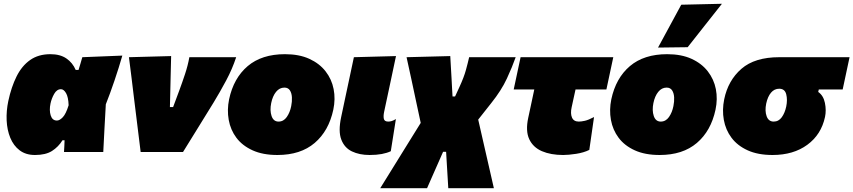

<svg xmlns="http://www.w3.org/2000/svg" viewBox="-20 -805 4520 1017"><path d="M165.5 16Q116.5 16 84 -8.8Q51.5 -33.5 34.5 -75Q17.5 -116.5 15.2 -167.2Q13 -218 24 -270Q40 -344.5 67.8 -400.2Q95.5 -456 139.5 -487Q183.5 -518 247 -518Q298.5 -518 331.5 -495.5Q364.5 -473 381 -434.5H396Q401 -451 406 -467.5Q411 -484 416 -502L628 -510.5Q609.5 -446 586.2 -377.5Q563 -309 540.5 -252.5Q537 -189.5 533.5 -126.5Q530 -63.5 527 0H319Q320 -15.5 320.8 -31Q321.5 -46.5 322 -62H311Q289 -26.5 255.2 -5.2Q221.5 16 165.5 16ZM281.5 -166.5Q296 -166.5 312.8 -184.2Q329.5 -202 343.5 -247.5Q342 -291 329.8 -311.8Q317.5 -332.5 303 -332.5Q281 -332.5 267 -307.8Q253 -283 247.5 -256.5Q240 -221 248.5 -193.8Q257 -166.5 281.5 -166.5Z M725 0Q719.5 -46 713.2 -95.5Q707 -145 701.5 -190.5L690.5 -279.5Q684 -334.5 677 -391Q670 -447.5 663 -502L886.5 -508Q885.5 -463.5 884 -406.5Q882.5 -349.5 881.5 -298L880 -238H897L929 -324Q945.5 -368.5 960.2 -413Q975 -457.5 983 -502H1231Q1210.5 -439.5 1178 -378.8Q1145.5 -318 1112 -263Q1070 -195 1029 -128.5Q988 -62 949.5 0Z M1449.5 16Q1372 16 1317.8 -8.8Q1263.5 -33.5 1232.2 -75.2Q1201 -117 1191.5 -170Q1182 -223 1193.5 -279Q1217.5 -391.5 1292 -454.8Q1366.5 -518 1489.5 -518Q1564.5 -518 1618.2 -493.5Q1672 -469 1704.5 -427.2Q1737 -385.5 1747.2 -333Q1757.5 -280.5 1745.5 -224Q1721.5 -111.5 1646.8 -47.8Q1572 16 1449.5 16ZM1455.5 -161Q1482 -161 1499 -185.2Q1516 -209.5 1522.5 -243Q1527.5 -267 1526.2 -289.5Q1525 -312 1515.5 -326.5Q1506 -341 1486.5 -341Q1460.5 -341 1442.2 -318.5Q1424 -296 1416.5 -259Q1408.5 -220 1418.5 -190.5Q1428.5 -161 1455.5 -161Z M1937.5 16Q1884 16 1844.2 -3Q1804.5 -22 1787.8 -65.8Q1771 -109.5 1787 -184.5Q1793.5 -214 1797.5 -233.8Q1801.5 -253.5 1806.5 -276.5Q1822.5 -350.5 1833 -400.8Q1843.5 -451 1854.5 -502L2077.5 -508Q2060.5 -426.5 2045.5 -357Q2030.5 -287.5 2020.5 -240L2014.5 -211.5Q2010 -190 2013.2 -175.5Q2016.5 -161 2036.5 -161Q2045.5 -161 2054.8 -163.8Q2064 -166.5 2077 -174.5L2050 -4Q2030 5.5 2002 10.8Q1974 16 1937.5 16Z M1994 192Q2021.5 147.5 2060.8 84.2Q2100 21 2147 -55L2208.5 -154L2185.5 -261Q2173 -320 2159.8 -381.5Q2146.5 -443 2133.5 -502L2365 -508Q2366.5 -483.5 2368.2 -451.8Q2370 -420 2371.8 -389.5Q2373.5 -359 2374.5 -338L2377 -294H2390.5L2413.5 -344Q2437.5 -396 2448 -434.5Q2458.5 -473 2465 -502H2711.5Q2694 -452 2665 -389.2Q2636 -326.5 2582.5 -259.5L2513 -171.5L2546.5 -24.5Q2563.5 49.5 2574.5 97.8Q2585.5 146 2596 192H2354.5Q2352.5 161 2350.8 130Q2349 99 2347 67L2343 -1H2327L2307 44.5Q2286 92 2269.8 128.8Q2253.5 165.5 2242 192Z M2963 16Q2897.5 16 2850.5 -4.2Q2803.5 -24.5 2783.2 -68Q2763 -111.5 2778 -181Q2784.5 -210.5 2791.2 -242.5Q2798 -274.5 2810 -331H2701L2737.5 -502H3228.5L3192 -331H3028.5Q3023.5 -307.5 3018.2 -284Q3013 -260.5 3008 -237Q3000.5 -203.5 3009.8 -182.2Q3019 -161 3046 -161Q3059 -161 3078 -165.2Q3097 -169.5 3126.5 -185L3101.5 -11Q3072.5 3.5 3031.8 9.8Q2991 16 2963 16Z M3474 16Q3396.5 16 3342.2 -8.8Q3288 -33.5 3256.8 -75.2Q3225.5 -117 3216 -170Q3206.5 -223 3218 -279Q3242 -391.5 3316.5 -454.8Q3391 -518 3514 -518Q3589 -518 3642.8 -493.5Q3696.5 -469 3729 -427.2Q3761.5 -385.5 3771.8 -333Q3782 -280.5 3770 -224Q3746 -111.5 3671.2 -47.8Q3596.5 16 3474 16ZM3480 -161Q3506.5 -161 3523.5 -185.2Q3540.5 -209.5 3547 -243Q3552 -267 3550.8 -289.5Q3549.5 -312 3540 -326.5Q3530.5 -341 3511 -341Q3485 -341 3466.8 -318.5Q3448.5 -296 3441 -259Q3433 -220 3443 -190.5Q3453 -161 3480 -161ZM3465.5 -553Q3496.5 -610 3527.2 -666.8Q3558 -723.5 3588.5 -780L3804 -785Q3757 -725 3711.2 -667.5Q3665.5 -610 3622.5 -555Z M4072 16Q3994.5 16 3940.2 -8.8Q3886 -33.5 3854.8 -75.2Q3823.5 -117 3814 -170Q3804.5 -223 3816 -279Q3836.5 -379 3907.2 -440.5Q3978 -502 4107.5 -502H4480L4443.5 -331H4317L4314 -318Q4341.5 -299 4349.5 -259.8Q4357.5 -220.5 4350 -185.5Q4330 -92 4256.2 -38Q4182.5 16 4072 16ZM4078 -161Q4104.5 -161 4121 -184Q4137.5 -207 4144.5 -240.5Q4152 -276.5 4144.5 -305.8Q4137 -335 4107.5 -335Q4081.5 -335 4064 -314.2Q4046.5 -293.5 4038.5 -256.5Q4030.5 -217.5 4040.8 -189.2Q4051 -161 4078 -161Z"/></svg>

Font: Commissioner Black
Style: Italic
Weight: 900
Italic angle: -12°
Designer: Kostas Bartsokas
Foundry: Kostas Bartsokas
Version: Version 1.000; ttfautohint (v1.8.3)